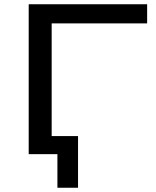

<svg xmlns="http://www.w3.org/2000/svg" viewBox="-20 -725 733 903"><path d="M250 158V0H120V-85H347V158ZM115 0V-705H672V-615H223V0Z"/></svg>

Font: Nunito Sans 10pt Expanded Medium
Style: Regular
Weight: 500
Width: 7
Designer: Vernon Adams
Foundry: Vernon Adams
Version: Version 3.101;gftools[0.9.27]